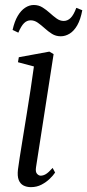

<svg xmlns="http://www.w3.org/2000/svg" viewBox="-20 -740 350 770"><path d="M104 10.5Q87 10.5 74 3.8Q61 -3 55 -18.5Q49 -34 52 -60Q53.5 -73.5 58.8 -107Q64 -140.5 71.5 -186.2Q79 -232 87.2 -283Q95.5 -334 103 -383.5Q110.5 -433 116 -473.5L52 -490.5L55.5 -510.5L178 -533L195 -523L124.5 -69.5Q121.5 -50.5 128.5 -43Q135.5 -35.5 143 -35.5Q153.5 -35.5 164 -41.8Q174.5 -48 191 -66.5L201 -48Q193.5 -36.5 179.5 -23Q165.5 -9.5 146.5 0.5Q127.5 10.5 104 10.5ZM30.5 -620Q38 -654 51 -676Q64 -698 80.8 -709Q97.5 -720 115.5 -720Q135 -720 150.5 -710.2Q166 -700.5 179.8 -688Q193.5 -675.5 207 -665.8Q220.5 -656 235.5 -656Q251 -656 263.2 -668Q275.5 -680 286 -708.5L310 -699Q303 -661.5 289.8 -638.5Q276.5 -615.5 259.2 -605Q242 -594.5 223.5 -594.5Q204 -594.5 188.5 -604.2Q173 -614 159 -626.8Q145 -639.5 131.5 -649Q118 -658.5 103 -658.5Q88 -658.5 76.5 -647.2Q65 -636 53.5 -609Z"/></svg>

Font: Merriweather 96pt Light
Style: Italic
Weight: 300
Italic angle: -7.8°
Version: Version 2.101